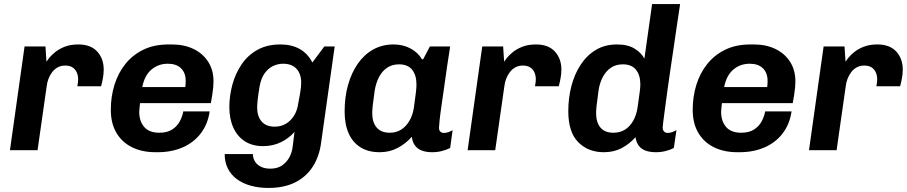

<svg xmlns="http://www.w3.org/2000/svg" viewBox="-20 -740 4470 946"><path d="M29 0 101 -511H204L209 -436Q211 -440 221.5 -453.5Q232 -467 251.5 -483Q271 -499 299.5 -510Q328 -521 366 -521Q427 -521 459 -486Q491 -451 491 -397Q491 -375 486.5 -352Q482 -329 478 -315H361Q363 -324 364 -334Q365 -344 365 -350Q365 -367 358.5 -382.5Q352 -398 338 -407.5Q324 -417 301 -417Q280 -417 264 -408Q248 -399 237 -384.5Q226 -370 219 -352Q212 -334 210 -315L165 0Z M746 10Q679 10 629.5 -15Q580 -40 553 -86.5Q526 -133 526 -199Q526 -264 544 -322Q562 -380 597.5 -424.5Q633 -469 686 -495Q739 -521 811 -521H827Q887 -521 933 -499Q979 -477 1005.5 -436Q1032 -395 1032 -339Q1032 -326 1030.5 -309.5Q1029 -293 1026 -274Q1023 -255 1019 -232H670Q669 -221 667.5 -209Q666 -197 666 -189Q666 -143 690.5 -114.5Q715 -86 765 -86Q804 -86 828.5 -102Q853 -118 866 -142.5Q879 -167 883 -191H1013Q1004 -128 969 -82.5Q934 -37 879.5 -13.5Q825 10 757 10ZM681 -311H893Q894 -320 894.5 -327Q895 -334 895 -341Q895 -381 872 -403.5Q849 -426 807 -426Q760 -426 726 -397Q692 -368 681 -311Z M1303 186Q1255 186 1215.5 175Q1176 164 1147 142.5Q1118 121 1102.5 90Q1087 59 1087 19H1226Q1226 38 1235.5 54.5Q1245 71 1264.5 81Q1284 91 1312 91Q1347 91 1370 75Q1393 59 1406 34.5Q1419 10 1422 -17L1431 -90Q1404 -59 1364.5 -39.5Q1325 -20 1276 -20Q1224 -20 1187 -43.5Q1150 -67 1130 -110.5Q1110 -154 1110 -212Q1110 -268 1125 -323Q1140 -378 1170.5 -423Q1201 -468 1248.5 -494.5Q1296 -521 1362 -521Q1416 -521 1456 -499Q1496 -477 1519 -432L1578 -511H1629L1562 -36Q1553 32 1520.5 82Q1488 132 1433.5 159Q1379 186 1303 186ZM1333 -116Q1377 -116 1407.5 -144.5Q1438 -173 1447 -217Q1453 -248 1458.5 -279.5Q1464 -311 1464 -332Q1464 -376 1441 -401Q1418 -426 1375 -426Q1348 -426 1324 -414Q1300 -402 1283 -377.5Q1266 -353 1259 -314Q1252 -272 1249.5 -247.5Q1247 -223 1247 -211Q1247 -167 1269 -141.5Q1291 -116 1333 -116Z M1851 10Q1795 10 1756.5 -14Q1718 -38 1698 -82.5Q1678 -127 1678 -191Q1678 -262 1695 -322Q1712 -382 1743.5 -427Q1775 -472 1819.5 -496.5Q1864 -521 1919 -521Q1966 -521 2003 -501Q2040 -481 2059 -448H2065L2098 -511H2198Q2191 -468 2183.5 -417Q2176 -366 2169 -315Q2162 -264 2155.5 -220.5Q2149 -177 2146 -148Q2143 -119 2143 -111Q2143 -98 2149.5 -91.5Q2156 -85 2168 -85Q2179 -85 2191 -89.5Q2203 -94 2210 -99L2198 -11Q2183 -3 2159.5 3.5Q2136 10 2110 10Q2079 10 2057.5 1.5Q2036 -7 2024 -24Q2012 -41 2009 -66Q1979 -32 1939 -11Q1899 10 1851 10ZM1900 -86Q1932 -86 1956 -101Q1980 -116 1996.5 -143.5Q2013 -171 2019 -208Q2027 -263 2029.5 -287Q2032 -311 2032 -323Q2032 -370 2010.5 -396.5Q1989 -423 1946 -423Q1912 -423 1887 -406Q1862 -389 1847 -359.5Q1832 -330 1826 -293Q1819 -244 1816.5 -220Q1814 -196 1814 -183Q1814 -137 1836 -111.5Q1858 -86 1900 -86Z M2284 0 2356 -511H2459L2464 -436Q2466 -440 2476.5 -453.5Q2487 -467 2506.5 -483Q2526 -499 2554.5 -510Q2583 -521 2621 -521Q2682 -521 2714 -486Q2746 -451 2746 -397Q2746 -375 2741.5 -352Q2737 -329 2733 -315H2616Q2618 -324 2619 -334Q2620 -344 2620 -350Q2620 -367 2613.5 -382.5Q2607 -398 2593 -407.5Q2579 -417 2556 -417Q2535 -417 2519 -408Q2503 -399 2492 -384.5Q2481 -370 2474 -352Q2467 -334 2465 -315L2420 0Z M2955 10Q2878 10 2829 -39.5Q2780 -89 2780 -192Q2780 -257 2795.5 -316.5Q2811 -376 2841.5 -422Q2872 -468 2916.5 -494.5Q2961 -521 3020 -521Q3073 -521 3106.5 -500.5Q3140 -480 3155 -451L3193 -720H3331Q3323 -669 3315 -613.5Q3307 -558 3298.5 -500.5Q3290 -443 3282 -389Q3274 -335 3267.5 -287Q3261 -239 3256 -201.5Q3251 -164 3248 -140.5Q3245 -117 3245 -112Q3245 -99 3252 -92Q3259 -85 3270 -85Q3281 -85 3293 -89.5Q3305 -94 3313 -99L3300 -11Q3286 -3 3262 3.5Q3238 10 3212 10Q3182 10 3160.5 2Q3139 -6 3127 -22.5Q3115 -39 3111 -64Q3082 -31 3043.5 -10.5Q3005 10 2955 10ZM3002 -86Q3035 -86 3059 -101Q3083 -116 3099 -143.5Q3115 -171 3121 -208Q3129 -263 3132 -287Q3135 -311 3135 -323Q3135 -370 3113.5 -396.5Q3092 -423 3049 -423Q3014 -423 2989.5 -406Q2965 -389 2949.5 -359.5Q2934 -330 2929 -293Q2922 -244 2919.5 -220Q2917 -196 2917 -183Q2917 -137 2938.5 -111.5Q2960 -86 3002 -86Z M3613 10Q3546 10 3496.5 -15Q3447 -40 3420 -86.5Q3393 -133 3393 -199Q3393 -264 3411 -322Q3429 -380 3464.5 -424.5Q3500 -469 3553 -495Q3606 -521 3678 -521H3694Q3754 -521 3800 -499Q3846 -477 3872.5 -436Q3899 -395 3899 -339Q3899 -326 3897.5 -309.5Q3896 -293 3893 -274Q3890 -255 3886 -232H3537Q3536 -221 3534.5 -209Q3533 -197 3533 -189Q3533 -143 3557.5 -114.5Q3582 -86 3632 -86Q3671 -86 3695.5 -102Q3720 -118 3733 -142.5Q3746 -167 3750 -191H3880Q3871 -128 3836 -82.5Q3801 -37 3746.5 -13.5Q3692 10 3624 10ZM3548 -311H3760Q3761 -320 3761.5 -327Q3762 -334 3762 -341Q3762 -381 3739 -403.5Q3716 -426 3674 -426Q3627 -426 3593 -397Q3559 -368 3548 -311Z M3966 0 4038 -511H4141L4146 -436Q4148 -440 4158.5 -453.5Q4169 -467 4188.5 -483Q4208 -499 4236.5 -510Q4265 -521 4303 -521Q4364 -521 4396 -486Q4428 -451 4428 -397Q4428 -375 4423.5 -352Q4419 -329 4415 -315H4298Q4300 -324 4301 -334Q4302 -344 4302 -350Q4302 -367 4295.5 -382.5Q4289 -398 4275 -407.5Q4261 -417 4238 -417Q4217 -417 4201 -408Q4185 -399 4174 -384.5Q4163 -370 4156 -352Q4149 -334 4147 -315L4102 0Z"/></svg>

Font: Chivo Medium SemiBold
Style: Italic
Weight: 600
Italic angle: -8.05°
Version: Version 2.002